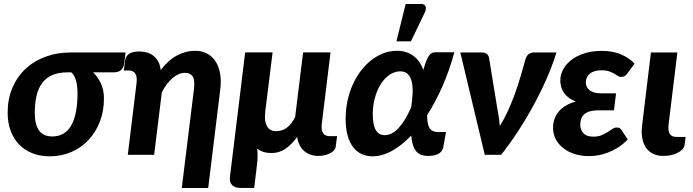

<svg xmlns="http://www.w3.org/2000/svg" viewBox="-20 -779 3488 966"><path d="M448.5 -415Q473 -391 488 -358.2Q503 -325.5 503 -283Q503 -220.5 482.5 -167.2Q462 -114 425.8 -75.2Q389.5 -36.5 339.5 -14.5Q289.5 7.5 230.5 7.5Q182 7.5 142.8 -8Q103.5 -23.5 76 -52Q48.5 -80.5 33.5 -121.2Q18.5 -162 18.5 -212.5Q18.5 -280.5 42 -336.2Q65.5 -392 107.5 -431.8Q149.5 -471.5 207.8 -493.2Q266 -515 335.5 -515H612L604.5 -457.5Q602 -439.5 589.5 -427.2Q577 -415 550 -415ZM370 -310Q370 -326.5 368.2 -342.8Q366.5 -359 362.5 -373Q358.5 -387 352.5 -398Q346.5 -409 338.5 -415H319.5Q276 -415 244.8 -402Q213.5 -389 193.5 -363Q173.5 -337 164.2 -298.8Q155 -260.5 155 -209.5Q155 -152.5 176.5 -122.5Q198 -92.5 242.5 -92.5Q307 -92.5 338.5 -148.2Q370 -204 370 -310Z M1027.5 167H894.5L955.5 -327.5Q961.5 -374 950 -393.2Q938.5 -412.5 909.5 -412.5Q894.5 -412.5 879 -405.8Q863.5 -399 848.2 -386.2Q833 -373.5 819 -355Q805 -336.5 794 -313.5L755.5 0H623L667 -361Q671 -393.5 660.5 -409Q650 -424.5 627.5 -424.5H603L609.5 -476Q611.5 -494 628 -507Q644.5 -520 681 -520Q702 -520 720.5 -514.5Q739 -509 753.2 -497.2Q767.5 -485.5 776.8 -468Q786 -450.5 788.5 -426.5Q826 -476 870.2 -499.8Q914.5 -523.5 961.5 -523.5Q993.5 -523.5 1019.8 -510.5Q1046 -497.5 1063 -472.5Q1080 -447.5 1087 -411Q1094 -374.5 1088 -327.5Z M1351.5 -515.5 1314 -213.5H1314.5Q1309 -170.5 1322.8 -144.8Q1336.5 -119 1369 -119Q1400.5 -119 1424.5 -137.5Q1448.5 -156 1465 -190L1505 -515.5H1643L1599 -156.5Q1595 -124.5 1605.5 -109.2Q1616 -94 1638 -94H1676L1669 -40.5Q1668 -32 1661.2 -23.8Q1654.5 -15.5 1643 -9Q1631.5 -2.5 1615.8 1.5Q1600 5.5 1580.5 5.5Q1541 5.5 1512 -17.8Q1483 -41 1475 -90Q1447 -51 1415.5 -30Q1384 -9 1346.5 -9Q1301.5 -9 1274 -31Q1276.5 -10 1275.8 12Q1275 34 1272.5 53L1259 166.5H1190.5Q1161.5 166.5 1147.5 152Q1133.5 137.5 1137 110L1213.5 -515.5Z M1719 0ZM2210.5 -40Q2209 -32.5 2205 -24.2Q2201 -16 2192.5 -9.5Q2184 -3 2170 1.2Q2156 5.5 2134.5 5.5Q2093.5 5.5 2073.8 -18Q2054 -41.5 2049 -97Q2000.5 -46.5 1951.2 -19.5Q1902 7.5 1854.5 7.5Q1824.5 7.5 1799.8 -3.8Q1775 -15 1757 -38.2Q1739 -61.5 1729 -97Q1719 -132.5 1719 -181Q1719 -227.5 1728.2 -271Q1737.5 -314.5 1754.5 -352.5Q1771.5 -390.5 1795.2 -422Q1819 -453.5 1847.8 -476Q1876.5 -498.5 1909.2 -511Q1942 -523.5 1977 -523.5Q2003.5 -523.5 2024.8 -516.2Q2046 -509 2062.2 -496.2Q2078.5 -483.5 2090.5 -466Q2102.5 -448.5 2110 -427.5Q2118 -456 2125 -473.2Q2132 -490.5 2139 -500Q2146 -509.5 2153.8 -512.8Q2161.5 -516 2171.5 -516H2266Q2240.5 -423 2205.5 -343.5Q2170.5 -264 2129 -200Q2129 -181.5 2131 -165.8Q2133 -150 2139 -138.8Q2145 -127.5 2155.5 -121.2Q2166 -115 2182.5 -115H2224ZM1916 -99Q1952 -99 1985.5 -135Q2019 -171 2049 -240Q2054 -275 2055.8 -307.8Q2057.5 -340.5 2052.2 -365.2Q2047 -390 2033.2 -405Q2019.5 -420 1993.5 -420Q1966 -420 1941 -403.5Q1916 -387 1897 -357.8Q1878 -328.5 1866.8 -288.8Q1855.5 -249 1855.5 -202.5Q1855.5 -99 1916 -99ZM1974.5 -571 2021 -759H2098.5Q2116 -759 2121 -747.2Q2126 -735.5 2117.5 -716.5L2047.5 -571Z M2779.5 -515Q2760 -451 2729.8 -382.2Q2699.5 -313.5 2662.8 -246.2Q2626 -179 2584.5 -115.8Q2543 -52.5 2501 0H2419L2296 -515H2405.5Q2420 -515 2428.8 -508Q2437.5 -501 2440 -490.5L2483 -228Q2491.5 -185 2495 -145Q2517.5 -181.5 2536.5 -223.2Q2555.5 -265 2571 -308.5Q2586.5 -352 2599.5 -395.2Q2612.5 -438.5 2623 -478Q2628.5 -498.5 2640.2 -506.8Q2652 -515 2665 -515Z M3137 -410.5Q3128 -398.5 3120.8 -395.2Q3113.5 -392 3104 -392Q3096 -392 3088.2 -397.2Q3080.5 -402.5 3069.8 -408.8Q3059 -415 3043.8 -420.2Q3028.5 -425.5 3006 -425.5Q2968.5 -425.5 2948 -408.5Q2927.5 -391.5 2927.5 -364Q2927.5 -340.5 2946.5 -325Q2965.5 -309.5 3003 -309.5H3079.5L3069 -224H2992Q2966.5 -224 2948.8 -219Q2931 -214 2920.2 -204.8Q2909.5 -195.5 2904.5 -182.2Q2899.5 -169 2899.5 -152Q2899.5 -126.5 2915.2 -109Q2931 -91.5 2964 -91.5Q2989.5 -91.5 3006.8 -98.8Q3024 -106 3037 -114.5Q3050 -123 3060.8 -130.2Q3071.5 -137.5 3083.5 -137.5Q3098.5 -137.5 3106 -126L3138.5 -77.5Q3114.5 -52.5 3088.2 -36.2Q3062 -20 3036.2 -10.5Q3010.5 -1 2986.8 2.8Q2963 6.5 2943.5 6.5Q2907 6.5 2874.2 -3.2Q2841.5 -13 2816.8 -31.5Q2792 -50 2777.2 -76.5Q2762.5 -103 2762.5 -136.5Q2762.5 -183 2791 -217.5Q2819.5 -252 2877 -268.5Q2855 -276.5 2840 -288.5Q2825 -300.5 2816 -314.2Q2807 -328 2803 -343.2Q2799 -358.5 2799 -373.5Q2799 -402.5 2813.2 -429.5Q2827.5 -456.5 2854.5 -477.2Q2881.5 -498 2920.2 -510.5Q2959 -523 3008 -523Q3063 -523 3105.2 -505Q3147.5 -487 3172.5 -458.5Z M3255 -515H3388L3344 -154.5Q3340 -123 3349 -106.5Q3358 -90 3384 -90H3429.5L3424.5 -50.5Q3422.5 -37 3412.2 -26.5Q3402 -16 3386.8 -8.8Q3371.5 -1.5 3353.5 2Q3335.5 5.5 3318 5.5Q3286.5 5.5 3264.2 -6Q3242 -17.5 3228.8 -38Q3215.5 -58.5 3211 -86.5Q3206.5 -114.5 3210.5 -147.5Z"/></svg>

Font: Lato Heavy
Style: Italic
Weight: 800
Italic angle: -7°
Designer: Lukasz Dziedzic
Foundry: tyPoland Lukasz Dziedzic
Version: Version 2.007; 2014-02-27